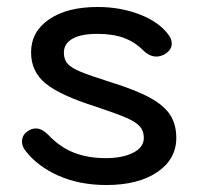

<svg xmlns="http://www.w3.org/2000/svg" viewBox="-20 -520 567 550"><path d="M53 -88Q43 -101 43 -114Q43 -136 64 -147Q73 -152 83 -152Q100 -152 118 -134Q151 -99 191 -83Q231 -67 283 -67Q331 -67 361.5 -82.5Q392 -98 392 -125Q392 -145 380.5 -158Q369 -171 341 -183Q313 -195 253 -215Q152 -247 110.5 -281Q69 -315 69 -370Q69 -429 120.5 -464.5Q172 -500 260 -500Q325 -500 380.5 -478.5Q436 -457 463 -420Q472 -408 472 -395Q472 -378 454 -366Q441 -358 428 -358Q408 -358 390 -376Q366 -400 334.5 -411.5Q303 -423 259 -423Q212 -423 187.5 -409Q163 -395 163 -369Q163 -349 174 -337Q185 -325 212 -314Q239 -303 302 -283Q372 -261 411.5 -239Q451 -217 468 -190Q485 -163 485 -125Q485 -64 430.5 -27Q376 10 285 10Q208 10 148 -16.5Q88 -43 53 -88Z"/></svg>

Font: Kodchasan Medium
Style: Regular
Weight: 500
Designer: Katatrad Aksorn Co.,Ltd.
Foundry: Cadson Demak Co.,Ltd.
Version: Version 1.000; ttfautohint (v1.6)